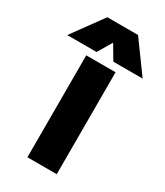

<svg xmlns="http://www.w3.org/2000/svg" viewBox="-340 -1095 1022 1191"><g transform="rotate(30 171.0 -500.0)"><path d="M66 0V-730H276V0ZM-99 -780 61 -1000H281L441 -780H231L172 -880H170L111 -780Z"/></g></svg>

Font: M PLUS 1 Thin Black
Style: Regular
Weight: 900
Version: Version 1.001